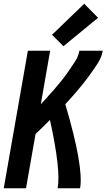

<svg xmlns="http://www.w3.org/2000/svg" viewBox="-34 -1006 569 1026"><path d="M-14 0 115 -735H234L184 -449Q197 -463 210 -477L217 -484L223 -492Q238 -508 253 -525Q274 -549 294 -574Q314 -599 332 -625Q350 -651 367.5 -678Q385 -705 390 -735H515Q509 -700 488.5 -668Q468 -636 446 -606Q424 -576 400.5 -547Q377 -518 352 -490Q334 -469 315 -449Q414 -114 394 0H274Q292 -97 233 -365Q214 -346 195 -327.5Q176 -309 156 -290L105 0ZM305 -759 244 -820 416 -986 490 -911Z"/></svg>

Font: Iosevka SS08
Style: Bold Italic
Weight: 700
Italic angle: -10°
Monospace: yes
Designer: Belleve Invis
Foundry: Belleve Invis
Version: 2.1.0; ttfautohint (v1.8.2)